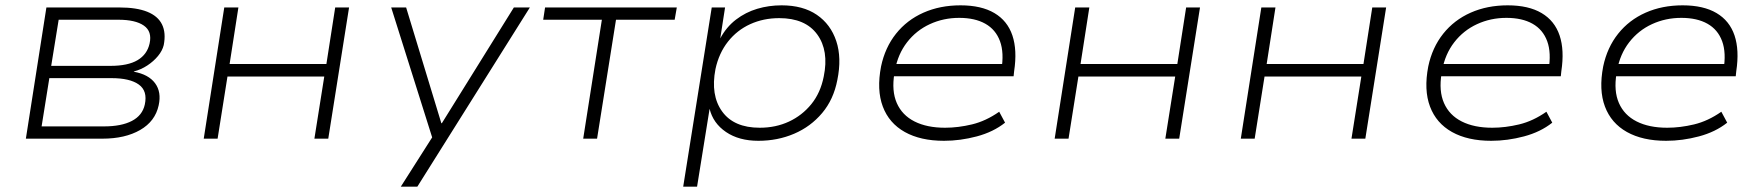

<svg xmlns="http://www.w3.org/2000/svg" viewBox="-20 -520 6606 720"><path d="M77 0 154 -492H428Q492 -492 532 -476Q572 -460 587.5 -428.5Q603 -397 594 -351Q589 -330 572.5 -310Q556 -290 532.5 -274.5Q509 -259 482 -252V-251Q537 -241 561.5 -208Q586 -175 575 -125Q562 -65 505.5 -32.5Q449 0 364 0ZM136 -46H370Q435 -46 474.5 -66.5Q514 -87 523 -128Q534 -179 500.5 -203Q467 -227 398 -227H165ZM172 -273H394Q460 -273 496 -294.5Q532 -316 541 -357Q551 -402 519.5 -424Q488 -446 424 -446H200Z M744 0 821 -492H874L841 -280H1204L1237 -492H1289L1211 0H1159L1196 -233H833L796 0Z M1483 180 1609 -18 1610 25 1447 -492H1503L1635 -58H1637L1907 -492H1967L1545 180Z M2167 0 2237 -446H2017L2024 -492H2518L2510 -446H2290L2219 0Z M2542 180 2649 -492H2699L2681 -376Q2704 -419 2740 -446.5Q2776 -474 2819.5 -487Q2863 -500 2911 -500Q2991 -500 3043 -464.5Q3095 -429 3116 -366Q3137 -303 3120 -220Q3106 -147 3063 -96Q3020 -45 2958 -18.5Q2896 8 2824 8Q2751 8 2702.5 -25Q2654 -58 2641 -112L2594 180ZM2829 -41Q2889 -41 2938.5 -64Q2988 -87 3022.5 -129.5Q3057 -172 3069 -233Q3089 -330 3044.5 -391Q3000 -452 2902 -452Q2843 -452 2793.5 -429.5Q2744 -407 2710 -364Q2676 -321 2663 -261Q2644 -163 2688 -102Q2732 -41 2829 -41Z M3520 8Q3432 8 3373 -25Q3314 -58 3290.5 -120.5Q3267 -183 3284 -271Q3299 -342 3340 -393.5Q3381 -445 3443 -472.5Q3505 -500 3582 -500Q3660 -500 3709 -471Q3758 -442 3776.5 -387Q3795 -332 3783 -253L3781 -234H3312L3320 -280H3765L3735 -257Q3746 -322 3730 -365.5Q3714 -409 3675 -431Q3636 -453 3577 -453Q3518 -453 3467 -429.5Q3416 -406 3381.5 -361.5Q3347 -317 3336 -256L3334 -245Q3323 -179 3343 -133.5Q3363 -88 3409.5 -64.5Q3456 -41 3524 -41Q3573 -41 3625 -53.5Q3677 -66 3727 -101L3749 -60Q3705 -25 3643 -8.5Q3581 8 3520 8Z M3935 0 4012 -492H4065L4032 -280H4395L4428 -492H4480L4402 0H4350L4387 -233H4024L3987 0Z M4633 0 4710 -492H4763L4730 -280H5093L5126 -492H5178L5100 0H5048L5085 -233H4722L4685 0Z M5572 8Q5484 8 5425 -25Q5366 -58 5342.5 -120.5Q5319 -183 5336 -271Q5351 -342 5392 -393.5Q5433 -445 5495 -472.5Q5557 -500 5634 -500Q5712 -500 5761 -471Q5810 -442 5828.5 -387Q5847 -332 5835 -253L5833 -234H5364L5372 -280H5817L5787 -257Q5798 -322 5782 -365.5Q5766 -409 5727 -431Q5688 -453 5629 -453Q5570 -453 5519 -429.5Q5468 -406 5433.5 -361.5Q5399 -317 5388 -256L5386 -245Q5375 -179 5395 -133.5Q5415 -88 5461.5 -64.5Q5508 -41 5576 -41Q5625 -41 5677 -53.5Q5729 -66 5779 -101L5801 -60Q5757 -25 5695 -8.5Q5633 8 5572 8Z M6228 8Q6140 8 6081 -25Q6022 -58 5998.5 -120.5Q5975 -183 5992 -271Q6007 -342 6048 -393.5Q6089 -445 6151 -472.5Q6213 -500 6290 -500Q6368 -500 6417 -471Q6466 -442 6484.5 -387Q6503 -332 6491 -253L6489 -234H6020L6028 -280H6473L6443 -257Q6454 -322 6438 -365.5Q6422 -409 6383 -431Q6344 -453 6285 -453Q6226 -453 6175 -429.5Q6124 -406 6089.5 -361.5Q6055 -317 6044 -256L6042 -245Q6031 -179 6051 -133.5Q6071 -88 6117.5 -64.5Q6164 -41 6232 -41Q6281 -41 6333 -53.5Q6385 -66 6435 -101L6457 -60Q6413 -25 6351 -8.5Q6289 8 6228 8Z"/></svg>

Font: Nunito Sans 7pt SemiExpanded ExtraLight
Style: Italic
Weight: 250
Width: 6
Italic angle: -9°
Designer: Vernon Adams
Foundry: Vernon Adams
Version: Version 3.101;gftools[0.9.27]